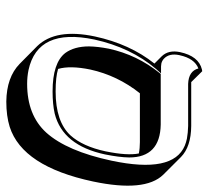

<svg xmlns="http://www.w3.org/2000/svg" viewBox="-46 -550 665 612"><g transform="rotate(90 286.0 -244.5)"><path d="M433.6 -358.4H277.8Q221.2 -287.1 202.1 -200.2Q189 -136.2 200.2 -97.7Q225.6 -89.8 272 -89.8Q368.2 -89.8 412.1 -137.2Q447.3 -176.3 462.9 -249Q477.1 -318.4 469.7 -355Q453.1 -358.4 433.6 -358.4ZM304.2 67.4Q226.6 66.4 184.1 24.9L127.4 -31.2Q70.3 -90.3 96.7 -214.8Q120.6 -326.2 183.1 -404.8L159.7 -428.2Q139.2 -449.7 146.5 -485.8Q159.2 -545.9 202.1 -556.2Q202.1 -556.2 207.5 -557.1L242.2 -522Q245.6 -522 248 -522H381.8Q448.2 -521.5 481 -489.3L537.6 -432.6Q593.8 -374.5 559.1 -209.5Q511.2 16.1 384.8 56.6Q350.1 67.4 304.2 67.4ZM247.6 1Q347.7 1 403.3 -60.1Q462.4 -126 492.7 -268.1Q534.2 -463.9 444.8 -501.5Q434.1 -505.9 422.4 -508.3Q403.8 -511.7 381.8 -512.2H248Q207 -513.7 198.7 -544.9Q167 -532.7 156.7 -485.8Q156.2 -484.4 156.2 -483.9Q149.4 -451.7 168 -434.6Q174.8 -428.7 183.1 -426.8Q188 -425.8 192.4 -425.8H214.4L200.2 -409.7Q131.8 -329.1 106.4 -212.9Q68.8 -32.7 203.6 -3.4Q225.1 1 247.6 1ZM377.4 -424.8Q482.4 -422.9 482.4 -324.2Q481.9 -292.5 472.7 -247.1Q443.8 -112.3 342.8 -86.9Q313 -80.1 272 -80.1Q180.7 -80.1 149.4 -120.6Q128.4 -149.4 128.4 -196.3Q128.9 -224.6 135.7 -259.3Q155.3 -349.6 213.4 -421.4L216.3 -424.8Z"/></g></svg>

Font: Linux Biolinum Shadow O
Style: Italic
Weight: 400
Italic angle: -12°
Designer: Philipp H. Poll
Foundry: Philipp H. Poll
Version: Version 0.6.2